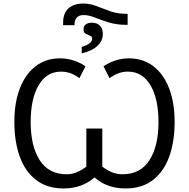

<svg xmlns="http://www.w3.org/2000/svg" viewBox="-20 -1053 1066 1083"><path d="M336 -926Q336 -979 366.5 -1006Q397 -1033 450 -1033Q488 -1033 524.5 -1018.5Q561 -1004 602 -989.5Q643 -975 694 -975H700V-913H692Q636 -913 592 -927Q548 -941 514 -954.5Q480 -968 452 -968Q400 -968 400 -911H336ZM441 -788Q500 -807 500 -834Q500 -847 488 -851.5Q476 -856 463.5 -862.5Q451 -869 451 -887Q451 -906 464 -915.5Q477 -925 499 -925Q527 -925 543.5 -908Q560 -891 560 -862Q560 -823 530 -794.5Q500 -766 441 -752ZM339 10Q246 10 184 -37.5Q122 -85 91.5 -169.5Q61 -254 61 -365Q61 -474 92 -554.5Q123 -635 181 -679.5Q239 -724 319 -724Q357 -724 394.5 -712Q432 -700 462 -679L428 -612Q406 -629 380 -639Q354 -649 325 -649Q243 -649 198 -572.5Q153 -496 153 -364Q153 -229 204 -149.5Q255 -70 356 -70Q387 -70 414.5 -82Q442 -94 467 -113V-328H557V-113Q583 -93 611 -81.5Q639 -70 671 -70Q772 -70 823 -149.5Q874 -229 874 -364Q874 -496 828.5 -572.5Q783 -649 701 -649Q672 -649 646.5 -639Q621 -629 598 -612L564 -679Q594 -700 631.5 -712Q669 -724 707 -724Q787 -724 845 -679.5Q903 -635 934 -554.5Q965 -474 965 -365Q965 -254 934.5 -169.5Q904 -85 842.5 -37.5Q781 10 688 10Q584 10 513 -52Q442 10 339 10Z"/></svg>

Font: Go Noto Current
Style: Regular
Weight: 400
Designer: Monotype Design Team
Foundry: Monotype Imaging Inc.
Version: Version 2.007; ttfautohint (v1.8) -l 8 -r 50 -G 200 -x 14 -D